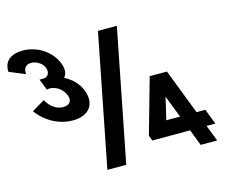

<svg xmlns="http://www.w3.org/2000/svg" viewBox="-333 -994 1421 1159"><g transform="rotate(-15 377.5 -414.0)"><path d="M-121.9 -685C-121.9 -685 -133.2 -743 -74.2 -743C-44.2 -743 -7.8 -721 3.8 -691C16.9 -657 -1.5 -632 -29.5 -632H-52.5L-25.5 -562C-25.5 -562 -17.7 -565 -6.7 -565C31.3 -565 72.1 -537 87.5 -497C102.9 -457 82.4 -435 43.4 -435C-26.6 -435 -59.9 -506 -59.9 -506L-140.4 -458C-140.4 -458 -64.8 -342 80.2 -342C180.2 -342 229.2 -407 194.5 -497C175.7 -546 137.8 -582 93.3 -604C111.6 -624 115.4 -653 100.4 -692C69.6 -772 -16 -828 -105 -828C-237 -828 -221.7 -726 -221.7 -726ZM482.2 -825H364.2L202 0H320ZM812.1 -197 703.1 -480H595.1L497.4 -134L510.1 -101H746.1L785 0H888L849.1 -101H904.1L867.1 -197ZM656.3 -334 709.1 -197H623.1L655.3 -334Z"/></g></svg>

Font: Hussar
Style: BdOpOblFour
Weight: 700
Foundry: Cannot Into Space Fonts
Version: Version 2.00